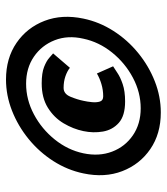

<svg xmlns="http://www.w3.org/2000/svg" viewBox="22 -570 556 640"><g transform="rotate(-90 300.0 -250.0)"><path d="M245 8Q174 8 123 -27Q72 -62 49.5 -120.5Q27 -179 42 -250Q53 -303 83 -350Q113 -397 156.5 -432.5Q200 -468 251 -488Q302 -508 355 -508Q426 -508 477 -473Q528 -438 550.5 -379.5Q573 -321 558 -250Q547 -197 517 -150Q487 -103 443.5 -67.5Q400 -32 349 -12Q298 8 245 8ZM259 -59Q312 -59 361 -85Q410 -111 445 -154.5Q480 -198 491 -250Q503 -302 486 -345.5Q469 -389 431 -415Q393 -441 341 -441Q288 -441 239 -415Q190 -389 155 -345.5Q120 -302 109 -250Q98 -198 114.5 -154.5Q131 -111 169 -85Q207 -59 259 -59ZM282 -111Q234 -111 210.5 -132Q187 -153 181.5 -185Q176 -217 183 -250Q190 -284 209 -316Q228 -348 261 -368.5Q294 -389 342 -389Q377 -389 397 -381Q417 -373 427 -364Q437 -355 442 -351L394 -295Q383 -304 365.5 -310Q348 -316 327 -316Q307 -316 297.5 -293Q288 -270 284 -250Q281 -237 279.5 -221.5Q278 -206 281.5 -195Q285 -184 299 -184Q320 -184 340 -190Q360 -196 375 -205L399 -151Q392 -147 377.5 -137Q363 -127 339.5 -119Q316 -111 282 -111Z"/></g></svg>

Font: Epunda Sans ExtraBold
Style: Italic
Weight: 800
Italic angle: -12.0243°
Designer: Simon Atzbach
Foundry: typofactur
Version: Version 2.204; ttfautohint (v1.8.4.7-5d5b)